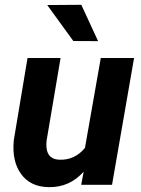

<svg xmlns="http://www.w3.org/2000/svg" viewBox="-20 -770 588 800"><path d="M328.6 -54.7Q270 11.2 183.1 9.8Q106.9 8.8 67.9 -44.9Q28.8 -98.6 37.6 -186.5L94.7 -528.3H232.4L174.3 -185.1Q172.4 -168.9 173.8 -154.8Q178.7 -106 228 -104.5Q292 -102.5 334 -153.8L399.9 -528.3H538.6L446.8 0H318.4ZM388.7 -598.6 285.6 -599.1 176.8 -749 318.8 -750Z"/></svg>

Font: RobotoInd
Style: Bold Italic
Weight: 700
Italic angle: -12°
Designer: Google
Version: Version 2.001150; 2014